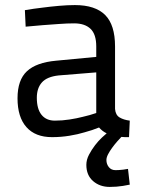

<svg xmlns="http://www.w3.org/2000/svg" viewBox="-20 -530 562 756"><path d="M491 197Q477 200 464 202Q452 204 438.5 205Q425 206 412 206Q373 206 346.5 183Q320 160 320 119Q320 99 330.5 79Q341 59 354.5 41.5Q368 24 381.5 11.5Q395 -1 400 -5Q383 -13 370 -28Q343 -17 313 -9Q287 -1 253.5 4.5Q220 10 185 10Q119 10 84 -29.5Q49 -69 49 -143Q49 -215 86 -249.5Q123 -284 201 -291L359 -306V-347Q359 -395 336.5 -416.5Q314 -438 272 -438Q244 -438 211 -435.5Q178 -433 149 -431Q115 -428 81 -425L78 -490Q113 -496 148 -500Q178 -504 212 -507Q246 -510 275 -510Q355 -510 394 -471Q433 -432 433 -347V-101Q435 -77 451 -67.5Q467 -58 491 -55L488 10Q480 10 472.5 10Q465 10 458 9Q451 16 441 27.5Q431 39 421.5 52Q412 65 405.5 77.5Q399 90 399 100Q399 116 408.5 128Q418 140 435 140Q440 140 448.5 139.5Q457 139 465 138Q474 137 484 135ZM211 -233Q165 -228 145 -205.5Q125 -183 125 -145Q125 -101 143.5 -78Q162 -55 196 -55Q225 -55 254 -59.5Q283 -64 306 -70Q333 -76 359 -85V-245Z"/></svg>

Font: TitilliumText22L 400 wt
Style: 400 wt
Weight: 400
Designer: Campivisivi
Foundry: Campivisivi
Version: 1.000